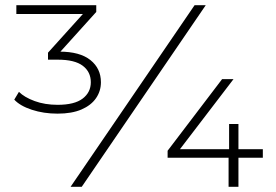

<svg xmlns="http://www.w3.org/2000/svg" viewBox="-20 -720 1065 740"><path d="M202 -282Q148 -282 102.5 -297Q57 -312 35 -336L53 -366Q74 -345 113.5 -330.5Q153 -316 202 -316Q267 -316 298.5 -340Q330 -364 330 -403Q330 -443 299 -466.5Q268 -490 203 -490H165V-517L313 -681L318 -666H43V-700H351V-674L203 -510L188 -521H209Q288 -521 328.5 -488.5Q369 -456 369 -403Q369 -369 350 -341.5Q331 -314 294 -298Q257 -282 202 -282ZM252 0 730 -700H773L295 0ZM626 -112V-139L836 -415H880L669 -139L649 -145H993V-112ZM861 0V-112L863 -145V-242H899V0Z"/></svg>

Font: Modern
Style: Regular
Weight: 300
Designer: Julieta Ulanovsky
Foundry: Julieta Ulanovsky
Version: Version 8.000